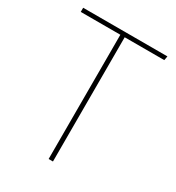

<svg xmlns="http://www.w3.org/2000/svg" viewBox="-166 -782 807 882"><g transform="rotate(30 238.0 -340.5)"><path d="M459 -659H249V0H226V-659H16V-681H463Z"/></g></svg>

Font: FiraSans
Style: Regular
Weight: 150
Designer: Carrois Corporate & Edenspiekermann AG
Foundry: Carrois Corporate GbR & Edenspiekermann AG
Version: Version 3.106;PS 003.106;hotconv 1.0.70;makeotf.lib2.5.58329